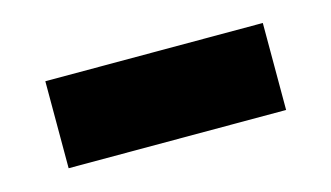

<svg xmlns="http://www.w3.org/2000/svg" viewBox="-35 -81 530 307"><g transform="rotate(-15 229.5 72.0)"><path d="M50 144V0H410V144Z"/></g></svg>

Font: Boldmen
Style: Bold
Weight: 700
Designer: Matt McInerney, Pablo Impallari, Rodrigo Fuenzalida
Foundry: LIVING CONCEPT
Version: Version 1.000